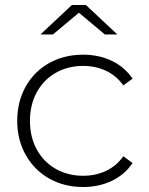

<svg xmlns="http://www.w3.org/2000/svg" viewBox="-20 -745 595 769"><path d="M177 -30C217 -7.3 262.3 4 313 4C355 4 393.2 -4.2 427.5 -20.5C461.8 -36.8 489.7 -60.7 511 -92L474 -119C455.3 -93 432.2 -73.5 404.5 -60.5C376.8 -47.5 346.3 -41 313 -41C272.3 -41 235.8 -50.2 203.5 -68.5C171.2 -86.8 145.8 -112.7 127.5 -146C109.2 -179.3 100 -217.7 100 -261C100 -304.3 109.2 -342.7 127.5 -376C145.8 -409.3 171.2 -435.2 203.5 -453.5C235.8 -471.8 272.3 -481 313 -481C346.3 -481 376.8 -474.5 404.5 -461.5C432.2 -448.5 455.3 -429 474 -403L511 -430C489.7 -461.3 461.8 -485.2 427.5 -501.5C393.2 -517.8 355 -526 313 -526C262.3 -526 217 -514.8 177 -492.5C137 -470.2 105.7 -438.8 83 -398.5C60.3 -358.2 49 -312.3 49 -261C49 -210.3 60.3 -164.8 83 -124.5C105.7 -84.2 137 -52.7 177 -30ZM400 -607H450L324 -725H268L142 -607H192L296 -694Z"/></svg>

Font: Montserrat Custom ExtraLight
Style: Regular
Weight: 300
Designer: Julieta Ulanovsky
Foundry: Julieta Ulanovsky
Version: Version 7.200